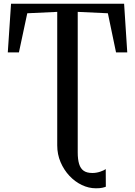

<svg xmlns="http://www.w3.org/2000/svg" viewBox="-20 -763 728 1035"><path d="M497 252Q458 252 421 234.2Q384 216.5 354.2 184.8Q324.5 153 306.5 111Q288.5 69 288.5 20.5V-699L127 -691.5L82 -480.5H22L39.5 -743H649L666 -480.5H605.5L561.5 -691.5L399 -699V58.5Q399 96 406.5 120.8Q414 145.5 431 157.5Q448 169.5 478 169.5Q499.5 169.5 520.2 162.5Q541 155.5 550 148.5L550.5 243.5Q543.5 246.5 531.2 249.2Q519 252 497 252Z"/></svg>

Font: Merriweather 60pt
Style: Regular
Weight: 400
Version: Version 2.100